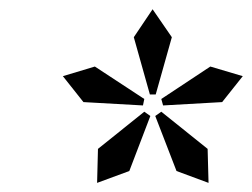

<svg xmlns="http://www.w3.org/2000/svg" viewBox="-20 -736 550 419"><path d="M262.2 -362.8 191.9 -336.9 193.8 -411.1 294.9 -492.2 308.1 -482.9ZM292 -505.9 162.1 -513.2 117.2 -569.8 187 -590.8 294.9 -520ZM365.2 -362.8 318.8 -482.9 332 -492.2 433.1 -411.1 435.1 -336.9ZM319.8 -529.8H307.1L272 -654.8L313 -715.8L355 -654.8ZM464.8 -513.2 335.9 -505.9 332 -520 439 -590.8 509.8 -569.8Z"/></svg>

Font: Charis SIL CyrE
Style: Italic
Weight: 400
Italic angle: -11°
Foundry: SIL International
Version: Version 5.000